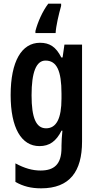

<svg xmlns="http://www.w3.org/2000/svg" viewBox="-20 -786 526 1046"><path d="M313 -754V-766H243C211 -724 185 -664 173 -617V-606H283C285 -644 300 -708 313 -754ZM198 -553C98 -553 38 -452 38 -268C38 -90 96 10 195 10C249 10 286 -16 315 -74H320C317 -46 315 -14 315 8V20C315 110 274 143 201 143C157 143 114 131 64 104V205C106 229 149 240 204 240C360 240 427 148 427 -15V-543H331L321 -473H314C285 -531 250 -553 198 -553ZM228 -456C289 -456 315 -401 315 -276V-249C315 -140 287 -87 231 -87C177 -87 152 -143 152 -267C152 -392 177 -456 228 -456Z"/></svg>

Font: Noto Sans Armenian ExtraCondensed SemiBold
Style: Regular
Weight: 600
Width: 2
Designer: Monotype Design Team
Foundry: Monotype Imaging Inc.
Version: Version 2.008